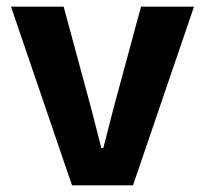

<svg xmlns="http://www.w3.org/2000/svg" viewBox="-20 -556 615 576"><path d="M196 0 13 -536H171L254 -229L284 -112H290L320 -229L403 -536H562L379 0Z"/></svg>

Font: Mona Sans
Style: Bold
Weight: 700
Designer: Deni Anggara
Foundry: GitHub
Version: Version 2.000;Glyphs 3.2.3 (3260)